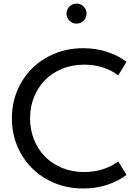

<svg xmlns="http://www.w3.org/2000/svg" viewBox="-20 -1031 756 1065"><path d="M45.9 -374.5Q45.9 -456.8 75.5 -527.7Q105 -598.6 157.7 -651.1Q210.5 -703.6 283 -733.6Q355.5 -763.6 441.4 -763.6Q511.8 -763.6 573.4 -743.6Q635 -723.6 681.8 -688.2L635.5 -612.7Q598.6 -641.8 550 -657Q501.4 -672.3 447.3 -672.3Q379.5 -672.3 324.1 -649.3Q268.6 -626.4 229.3 -586.4Q190 -546.4 168.4 -491.8Q146.8 -437.3 146.8 -374.5Q146.8 -311.8 168.4 -257.3Q190 -202.7 229.3 -162.7Q268.6 -122.7 324.1 -99.8Q379.5 -76.8 447.3 -76.8Q501.4 -76.8 550 -92Q598.6 -107.3 635.5 -136.4L681.8 -60.9Q635 -25.5 573.4 -5.5Q511.8 14.5 441.4 14.5Q355.5 14.5 283 -15.5Q210.5 -45.5 157.7 -98Q105 -150.5 75.5 -221.4Q45.9 -292.3 45.9 -374.5ZM404.5 -900Q381.4 -900 365.2 -916.1Q349.1 -932.3 349.1 -955.5Q349.1 -978.6 365.2 -994.8Q381.4 -1010.9 404.5 -1010.9Q427.7 -1010.9 443.9 -994.8Q460 -978.6 460 -955.5Q460 -932.3 443.9 -916.1Q427.7 -900 404.5 -900Z"/></svg>

Font: Spartan Med
Style: Regular
Weight: 500
Designer: Matt Bailey, Mirko Velimirovic
Foundry: Matt Bailey
Version: Version 1.005